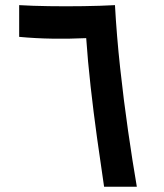

<svg xmlns="http://www.w3.org/2000/svg" viewBox="-20 -713 626 733"><path d="M377.4 0Q364.3 -86.9 350.6 -185.8Q336.9 -284.7 325.9 -383.1Q314.9 -481.4 309.1 -567.4Q246.6 -564.5 181.2 -565.4Q115.7 -566.4 53.2 -572.3V-693.4Q103 -690.4 167 -689.5Q199.2 -689 231.4 -689Q264.2 -689 297.4 -689.5Q363.3 -690.4 418.9 -693.4Q425.3 -577.1 438.7 -453.6Q452.1 -330.1 469 -213.1Q485.8 -96.2 502.4 0Z"/></svg>

Font: CaskaydiaCove NF SemiBold
Style: Regular
Weight: 600
Designer: Aaron Bell
Foundry: Saja Typeworks
Version: Version 2111.001; VTT 6.35;Nerd Fonts 3.2.1